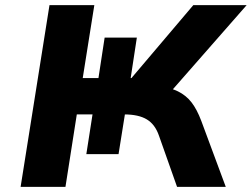

<svg xmlns="http://www.w3.org/2000/svg" viewBox="-20 -725 977 745"><path d="M60 0 172 -705H346L301 -422H362L386 -579H511L487 -422H490L730 -705H937L631 -356L591 -391Q639 -386 670.5 -370.5Q702 -355 723 -328Q744 -301 761 -256L856 0H667L597 -198Q582 -242 550 -261.5Q518 -281 462 -281H431L467 -296L440 -127H315L339 -281H278L234 0Z"/></svg>

Font: Nunito Sans 7pt SemiExpanded ExtraBold
Style: Italic
Weight: 800
Width: 6
Italic angle: -9°
Designer: Vernon Adams
Foundry: Vernon Adams
Version: Version 3.101;gftools[0.9.27]